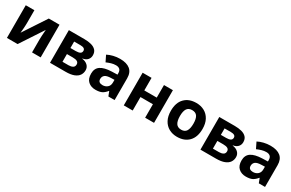

<svg xmlns="http://www.w3.org/2000/svg" viewBox="130 -1663 4207 2779"><g transform="rotate(30 2233.5 -273.5)"><path d="M222.2 -545.9V-330.1Q222.2 -313.5 220.9 -288.3Q219.7 -263.2 217.8 -237.3Q215.8 -211.4 213.9 -190.9Q211.9 -170.4 210.9 -163.1L462.9 -545.9H642.1V0H498V-217.8Q498 -244.6 500 -277.1Q502 -309.6 504.4 -338.4Q506.8 -367.2 507.8 -381.8L256.8 0H78.1V-545.9Z M1282.2 -402.8Q1282.2 -358.9 1254.6 -327.9Q1227.1 -296.9 1173.3 -288.1V-284.2Q1230 -277.3 1264.6 -244.9Q1299.3 -212.4 1299.3 -163.1Q1299.3 -116.2 1274.9 -79.3Q1250.5 -42.5 1197.3 -21.2Q1144 0 1058.1 0H798.3V-545.9H1058.1Q1122.1 -545.9 1172.9 -532.5Q1223.6 -519 1252.9 -487.8Q1282.2 -456.5 1282.2 -402.8ZM1131.3 -391.1Q1131.3 -440.9 1052.2 -440.9H947.3V-333H1035.2Q1082.5 -333 1106.9 -346.7Q1131.3 -360.4 1131.3 -391.1ZM1145 -170.9Q1145 -203.1 1119.9 -217.5Q1094.7 -231.9 1045.4 -231.9H947.3V-103H1048.3Q1090.3 -103 1117.7 -118.7Q1145 -134.3 1145 -170.9Z M1650.9 -557.1Q1760.7 -557.1 1819.3 -509.3Q1877.9 -461.4 1877.9 -363.8V0H1773.9L1745.1 -74.2H1741.2Q1706.1 -29.8 1667.2 -10Q1628.4 9.8 1560.1 9.8Q1487.3 9.8 1439.2 -32.5Q1391.1 -74.7 1391.1 -163.1Q1391.1 -250 1452.1 -291.3Q1513.2 -332.5 1635.3 -336.9L1730 -339.8V-363.8Q1730 -406.7 1707.5 -426.8Q1685.1 -446.8 1645 -446.8Q1605.5 -446.8 1567.4 -435.5Q1529.3 -424.3 1491.2 -407.2L1441.9 -507.8Q1485.4 -530.8 1539.3 -543.9Q1593.3 -557.1 1650.9 -557.1ZM1730 -252.9 1672.4 -251Q1600.1 -249 1572 -225.1Q1543.9 -201.2 1543.9 -162.1Q1543.9 -127.9 1564 -113.5Q1584 -99.1 1616.2 -99.1Q1664.1 -99.1 1697 -127.4Q1730 -155.8 1730 -208Z M2180.2 -545.9V-335.9H2388.2V-545.9H2537.1V0H2388.2V-225.1H2180.2V0H2031.2V-545.9Z M3189.5 -273.9Q3189.5 -137.2 3117.9 -63.7Q3046.4 9.8 2923.3 9.8Q2846.7 9.8 2787.4 -23.2Q2728 -56.2 2694.1 -119.6Q2660.2 -183.1 2660.2 -273.9Q2660.2 -409.7 2731.4 -482.9Q2802.7 -556.2 2926.3 -556.2Q3002.9 -556.2 3062.3 -523.4Q3121.6 -490.7 3155.5 -427.7Q3189.5 -364.7 3189.5 -273.9ZM2812 -273.9Q2812 -192.9 2838.6 -151.4Q2865.2 -109.9 2925.3 -109.9Q2984.9 -109.9 3011 -151.4Q3037.1 -192.9 3037.1 -273.9Q3037.1 -355 3010.7 -395.5Q2984.4 -436 2924.3 -436Q2865.2 -436 2838.6 -395.5Q2812 -355 2812 -273.9Z M3796.4 -402.8Q3796.4 -358.9 3768.8 -327.9Q3741.2 -296.9 3687.5 -288.1V-284.2Q3744.1 -277.3 3778.8 -244.9Q3813.5 -212.4 3813.5 -163.1Q3813.5 -116.2 3789.1 -79.3Q3764.6 -42.5 3711.4 -21.2Q3658.2 0 3572.3 0H3312.5V-545.9H3572.3Q3636.2 -545.9 3687 -532.5Q3737.8 -519 3767.1 -487.8Q3796.4 -456.5 3796.4 -402.8ZM3645.5 -391.1Q3645.5 -440.9 3566.4 -440.9H3461.4V-333H3549.3Q3596.7 -333 3621.1 -346.7Q3645.5 -360.4 3645.5 -391.1ZM3659.2 -170.9Q3659.2 -203.1 3634 -217.5Q3608.9 -231.9 3559.6 -231.9H3461.4V-103H3562.5Q3604.5 -103 3631.8 -118.7Q3659.2 -134.3 3659.2 -170.9Z M4165 -557.1Q4274.9 -557.1 4333.5 -509.3Q4392.1 -461.4 4392.1 -363.8V0H4288.1L4259.3 -74.2H4255.4Q4220.2 -29.8 4181.4 -10Q4142.6 9.8 4074.2 9.8Q4001.5 9.8 3953.4 -32.5Q3905.3 -74.7 3905.3 -163.1Q3905.3 -250 3966.3 -291.3Q4027.3 -332.5 4149.4 -336.9L4244.1 -339.8V-363.8Q4244.1 -406.7 4221.7 -426.8Q4199.2 -446.8 4159.2 -446.8Q4119.6 -446.8 4081.5 -435.5Q4043.5 -424.3 4005.4 -407.2L3956.1 -507.8Q3999.5 -530.8 4053.5 -543.9Q4107.4 -557.1 4165 -557.1ZM4244.1 -252.9 4186.5 -251Q4114.3 -249 4086.2 -225.1Q4058.1 -201.2 4058.1 -162.1Q4058.1 -127.9 4078.1 -113.5Q4098.1 -99.1 4130.4 -99.1Q4178.2 -99.1 4211.2 -127.4Q4244.1 -155.8 4244.1 -208Z"/></g></svg>

Font: Open Sans
Style: Bold
Weight: 700
Designer: Monotype Design Team
Foundry: Monotype Imaging Inc.
Version: Version 3.000; ttfautohint (v1.8.4)